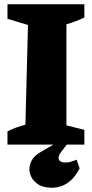

<svg xmlns="http://www.w3.org/2000/svg" viewBox="-20 -677 433 899"><path d="M15 0V-62Q55 -82 99 -93L111 -560L15 -589V-657H375V-595Q335 -576 291 -563V-90L375 -69V0ZM221 202Q180 202 154 183Q128 164 120.5 135.5Q113 107 126 79Q139 51 175 32L279 -28H314L268 32Q250 55 255.5 69.5Q261 84 287 84Q300 84 313 80Q326 76 339 71L353 111Q307 202 221 202Z"/></svg>

Font: Piazzolla ExtraBold
Style: Regular
Weight: 800
Designer: Juan Pablo del Peral
Foundry: Huerta Tipografica
Version: Version 1.330